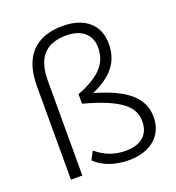

<svg xmlns="http://www.w3.org/2000/svg" viewBox="-135 -849 886 966"><g transform="rotate(-20 308.0 -366.5)"><path d="M83 -502V0H144V-507C144 -628 195 -690 309 -690C392 -690 439 -646 439 -579C439 -501 399 -443 266 -391V-340C467 -286 521 -228 521 -154C521 -81 473 -42 394 -42C334 -42 286 -59 236 -100L213 -55C257 -14 318 8 392 8C508 8 582 -54 582 -155C582 -251 514 -321 337 -371C456 -423 496 -492 496 -578C496 -679 426 -741 308 -741C158 -741 83 -656 83 -502Z"/></g></svg>

Font: Poppy and Pepper Light
Style: Regular
Weight: 300
Designer: Thy Ha
Foundry: Thy Ha
Version: Version 0.001;Glyphs 3.2 (3227)